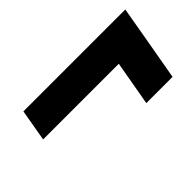

<svg xmlns="http://www.w3.org/2000/svg" viewBox="-43 -649 672 672"><g transform="rotate(-45 293.0 -313.0)"><path d="M54.7 -336.4H429.2L399.9 -170.9H529.8L559.1 -336.4L579.6 -454.6H75.2Z"/></g></svg>

Font: Cascadia Mono NF
Style: Bold Italic
Weight: 700
Italic angle: -10°
Monospace: yes
Designer: Aaron Bell
Foundry: Saja Typeworks
Version: Version 2404.023